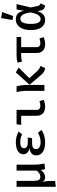

<svg xmlns="http://www.w3.org/2000/svg" viewBox="1294 -2178 1105 3732"><g transform="rotate(-90 1846.0 -311.5)"><path d="M511.8 -180Q511.8 -95.4 534.4 0L428.2 12.8Q422.1 -0.5 416.2 -25.1Q410.3 -49.7 407.7 -71.3Q384.1 -32.3 347.9 -9.5Q311.8 13.3 273.3 13.3Q237.4 13.3 216.2 2.3Q194.9 -8.7 173.8 -37.4Q184.1 -3.6 189 22.6Q193.8 48.7 193.8 75.9V208.2L82.1 221V-541.5H196.9V-236.4Q196.9 -179.5 202.1 -147.2Q207.2 -114.9 223.8 -97.2Q240.5 -79.5 274.4 -79.5Q312.3 -79.5 343.3 -99.5Q374.4 -119.5 396.9 -152.3V-541.5H511.8Z M931.8 -240Q870.3 -240 842.6 -221Q814.9 -202.1 814.9 -162.1Q814.9 -121 849.7 -97.7Q884.6 -74.4 947.7 -74.4Q1050.3 -74.4 1129.7 -126.7L1186.2 -56.4Q1141.5 -24.1 1078.2 -5.1Q1014.9 13.8 939.5 13.8Q867.7 13.8 811.8 -5.6Q755.9 -25.1 724.4 -63.3Q692.8 -101.5 692.8 -154.9Q692.8 -215.4 727.2 -247.4Q761.5 -279.5 832.3 -289.7Q773.3 -302.1 743.8 -333.3Q714.4 -364.6 714.4 -410.3Q714.4 -456.4 743.8 -489.2Q773.3 -522.1 824.4 -539Q875.4 -555.9 939 -555.9Q998.5 -555.9 1055.4 -542.1Q1112.3 -528.2 1154.9 -500L1101 -433.3Q1069.7 -452.3 1030.5 -461.3Q991.3 -470.3 949.2 -470.3Q892.8 -470.3 862.3 -451.8Q831.8 -433.3 831.8 -396.4Q831.8 -362.6 859.7 -342.8Q887.7 -323.1 937.9 -323.1H1040L1027.2 -240Z M1462.1 -451.8H1285.1L1296.4 -541.5H1576.9V-147.2Q1576.9 -111.8 1598.7 -95.4Q1620.5 -79 1659 -79Q1699.5 -79 1744.6 -96.9L1773.3 -16.9Q1750.3 -4.1 1712.3 4.9Q1674.4 13.8 1634.4 13.8Q1582.1 13.8 1543.1 -5.9Q1504.1 -25.6 1483.1 -63.1Q1462.1 -100.5 1462.1 -151.3Z M2304.6 -555.4 2400 -501.5 2193.3 -292.8 2329.7 -142.6Q2357.4 -112.8 2379.2 -98.7Q2401 -84.6 2429.7 -77.9L2390.3 14.4Q2343.6 8.2 2311 -13.3Q2278.5 -34.9 2243.6 -79L2065.1 -288.2ZM2033.3 -541.5Q2047.7 -501 2054.4 -447.2Q2061 -393.3 2061 -337.4V0H1946.2V-351.8Q1946.2 -451.3 1921.5 -541.5Z M2992.8 -452.3H2796.9V-147.2Q2796.9 -111.8 2818.5 -95.4Q2840 -79 2877.9 -79Q2919 -79 2964.1 -96.9L2992.8 -16.9Q2969.7 -4.1 2931.8 4.9Q2893.8 13.8 2853.8 13.8Q2801.5 13.8 2762.6 -5.9Q2723.6 -25.6 2702.8 -62.8Q2682.1 -100 2682.1 -151.3V-452.3H2635.4Q2601.5 -452.3 2574.1 -449Q2546.7 -445.6 2512.8 -436.4L2494.9 -521Q2525.1 -532.3 2560.3 -536.9Q2595.4 -541.5 2641 -541.5H2992.8Z M3502.1 -394.4 3528.7 -541.5H3633.3L3567.7 -266.7L3594.9 -134.9Q3600.5 -108.7 3612.1 -96.2Q3623.6 -83.6 3645.6 -76.9L3606.7 14.4Q3563.6 7.7 3538.7 -14.9Q3513.8 -37.4 3505.6 -82.6L3495.9 -139Q3449.7 13.8 3327.2 13.8Q3264.6 13.8 3220 -18.2Q3175.4 -50.3 3151.5 -113.1Q3127.7 -175.9 3127.7 -266.7Q3127.7 -351.3 3152.1 -416.7Q3176.4 -482.1 3223.1 -519Q3269.7 -555.9 3334.9 -555.9Q3406.7 -555.9 3447.4 -517.4Q3488.2 -479 3502.1 -394.4ZM3247.7 -266.7Q3247.7 -167.7 3272.1 -120.8Q3296.4 -73.8 3343.6 -73.8Q3383.6 -73.8 3416.9 -117.2Q3450.3 -160.5 3471.3 -273.3Q3459 -346.7 3441.5 -389.5Q3424.1 -432.3 3401.3 -450Q3378.5 -467.7 3347.7 -467.7Q3299.5 -467.7 3273.6 -416.7Q3247.7 -365.6 3247.7 -266.7ZM3323.1 -621 3361.5 -843.6 3477.9 -821 3401.5 -607.7Z"/></g></svg>

Font: Fira Code Fixed Medium
Style: Regular
Weight: 500
Monospace: yes
Designer: Carrois Corporate, Edenspiekermann AG, Nikita Prokopov
Foundry: Carrois Corporate, Edenspiekermann AG, Nikita Prokopov
Version: Version 5.002